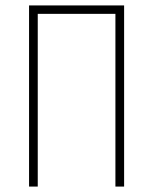

<svg xmlns="http://www.w3.org/2000/svg" viewBox="-20 -687 562 707"><path d="M437 0H405V-636H119V0H87V-667H437Z"/></svg>

Font: Zector
Style: Regular
Weight: 400
Designer: GGBot
Version: 0.72